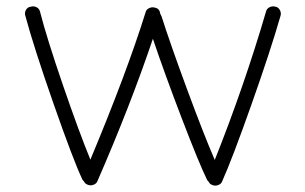

<svg xmlns="http://www.w3.org/2000/svg" viewBox="-20 -560 953 599"><path d="M642 17Q634 14 631 7Q627 3 626 1Q601 -50 547 -191Q493 -332 457 -439Q386 -229 284 5Q281 13 271.5 16.5Q262 20 253 16Q245 13 242 6Q238 2 237 0Q209 -59 147 -236.5Q85 -414 59 -511Q56 -520 61 -529Q66 -538 76 -539Q85 -542 94 -537.5Q103 -533 105 -523Q126 -441 176.5 -294Q227 -147 262 -62Q376 -335 434 -521Q436 -530 445 -534.5Q454 -539 464 -536Q478 -533 480 -517L484 -509Q510 -427 562.5 -284.5Q615 -142 650 -61Q742 -292 810 -524Q812 -533 821 -537.5Q830 -542 840 -539Q849 -537 853.5 -528Q858 -519 855 -510Q824 -402 764 -232.5Q704 -63 673 6Q670 14 660.5 17.5Q651 21 642 17Z"/></svg>

Font: Hoogli
Style: Regular
Weight: 400
Designer: Anand Singh Naorem
Foundry: Brand New Type
Version: Version 1.00 b007